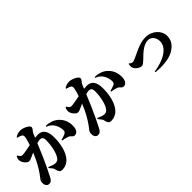

<svg xmlns="http://www.w3.org/2000/svg" viewBox="113 -1767 2775 2775"><g transform="rotate(-45 1500.0 -380.0)"><path d="M475 -633C491 -671 524 -688 524 -719C524 -759 422 -802 373 -802C323 -802 292 -784 269 -770V-758C298 -751 325 -742 342 -730C352 -723 357 -712 357 -698C357 -676 345 -623 321 -554C244 -540 180 -526 146 -526C122 -526 107 -542 85 -577L74 -574C64 -553 53 -532 58 -499C65 -453 116 -395 147 -395C176 -395 197 -406 225 -419C241 -427 260 -435 280 -444C268 -414 255 -383 240 -352C195 -255 135 -164 89 -108C68 -82 63 -69 63 -33C63 13 92 42 122 42C155 42 174 31 199 -14C232 -74 301 -219 342 -314C362 -361 392 -432 419 -497C444 -504 465 -509 481 -509C523 -509 540 -483 540 -439C540 -346 516 -194 461 -132C446 -116 433 -106 400 -106C372 -106 336 -119 287 -141L279 -129C324 -75 330 -67 334 -45C346 15 365 32 407 32C458 32 509 9 542 -25C623 -109 651 -255 651 -386C651 -527 594 -579 511 -579C494 -579 473 -577 451 -575ZM678 -572C726 -557 761 -526 786 -483C811 -440 818 -391 818 -361C818 -333 806 -321 783 -311C763 -302 745 -296 699 -283L702 -268C737 -265 784 -253 806 -243C841 -227 845 -192 883 -193C934 -194 961 -242 961 -312C961 -390 936 -463 870 -521C815 -570 738 -588 681 -587Z M1475 -633C1491 -671 1524 -688 1524 -719C1524 -759 1422 -802 1373 -802C1323 -802 1292 -784 1269 -770V-758C1298 -751 1325 -742 1342 -730C1352 -723 1357 -712 1357 -698C1357 -676 1345 -623 1321 -554C1244 -540 1180 -526 1146 -526C1122 -526 1107 -542 1085 -577L1074 -574C1064 -553 1053 -532 1058 -499C1065 -453 1116 -395 1147 -395C1176 -395 1197 -406 1225 -419C1241 -427 1260 -435 1280 -444C1268 -414 1255 -383 1240 -352C1195 -255 1135 -164 1089 -108C1068 -82 1063 -69 1063 -33C1063 13 1092 42 1122 42C1155 42 1174 31 1199 -14C1232 -74 1301 -219 1342 -314C1362 -361 1392 -432 1419 -497C1444 -504 1465 -509 1481 -509C1523 -509 1540 -483 1540 -439C1540 -346 1516 -194 1461 -132C1446 -116 1433 -106 1400 -106C1372 -106 1336 -119 1287 -141L1279 -129C1324 -75 1330 -67 1334 -45C1346 15 1365 32 1407 32C1458 32 1509 9 1542 -25C1623 -109 1651 -255 1651 -386C1651 -527 1594 -579 1511 -579C1494 -579 1473 -577 1451 -575ZM1678 -572C1726 -557 1761 -526 1786 -483C1811 -440 1818 -391 1818 -361C1818 -333 1806 -321 1783 -311C1763 -302 1745 -296 1699 -283L1702 -268C1737 -265 1784 -253 1806 -243C1841 -227 1845 -192 1883 -193C1934 -194 1961 -242 1961 -312C1961 -390 1936 -463 1870 -521C1815 -570 1738 -588 1681 -587Z M2161 -373C2158 -354 2153 -327 2160 -303C2173 -260 2232 -216 2273 -216C2301 -216 2318 -235 2356 -269C2390 -299 2492 -420 2600 -420C2676 -420 2715 -350 2715 -285C2715 -144 2544 -56 2349 -29L2352 -14C2458 -3 2614 -7 2708 -61C2781 -103 2843 -162 2843 -267C2843 -374 2743 -475 2603 -475C2469 -475 2356 -395 2250 -355C2239 -351 2228 -349 2221 -349C2198 -349 2177 -368 2171 -376Z"/></g></svg>

Font: Noto Serif TC Black
Style: Regular
Weight: 900
Version: Version 1.001;PS 1.001;hotconv 16.6.54;makeotf.lib2.5.65590